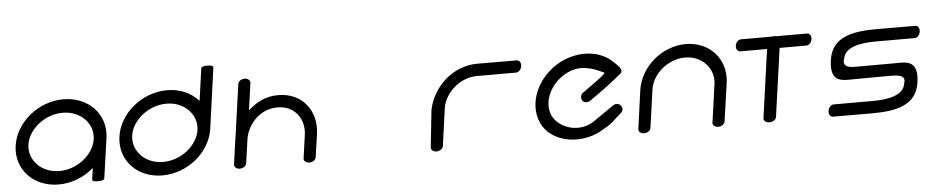

<svg xmlns="http://www.w3.org/2000/svg" viewBox="-41 -1029 6475 1330"><g transform="rotate(-5 3196.0 -364.0)"><path d="M680.8 -292.6C703.5 -454.3 581.7 -585.2 406.1 -585.2C230.5 -585.2 72 -454.3 49.2 -292.6C26.5 -130.9 148.3 0 323.9 0C415.2 0 502 -35.5 568.2 -93.6L557.1 -14.5C555.1 -0.2 579.3 1.3 595.1 1.3C612.1 1.3 639.2 -0.6 641.3 -15.2ZM393.1 -492.7C519 -492.7 606.9 -398.4 592 -292.6C577.2 -186.8 462.7 -92.5 336.9 -92.5C211 -92.5 123.1 -186.8 138 -292.6C152.8 -398.4 267.3 -492.7 393.1 -492.7Z M1418.2 -730.5C1402.8 -730.4 1378.9 -728.8 1376.9 -714.7L1345.6 -491.6C1296.7 -548.7 1219.1 -585.2 1127.6 -585.2C952 -585.2 793.4 -454.3 770.7 -292.6C748 -130.9 869.7 0 1045.3 0C1221 0 1379.6 -131.3 1402.4 -293.5L1460.9 -713.7C1463 -728.8 1435.5 -730.6 1418.2 -730.5ZM1114.6 -492.7C1240.4 -492.7 1328.4 -398.4 1313.5 -292.6C1298.6 -186.8 1184.2 -92.5 1058.3 -92.5C932.5 -92.5 844.6 -186.8 859.4 -292.6C874.3 -398.4 988.7 -492.7 1114.6 -492.7Z M1878.6 -400.1C1998 -400.1 2066.8 -304.1 2051.5 -195C2035.8 -83.5 2028.7 -33 2028.7 -33C2026 -14.1 2043.5 0 2066.1 0C2088.3 0 2109.2 -12.8 2112.7 -32.3C2112.9 -33.2 2115 -43.7 2135.8 -191.7C2158.5 -352.9 2058.6 -484.3 1890.4 -484.3C1805.5 -484.3 1740.7 -450.8 1680.8 -397.2L1707.2 -585.1C1709.3 -603.9 1692.4 -618 1669.8 -618C1647.6 -618 1626.8 -605.7 1623 -584.4C1623 -584.4 1593.5 -375.1 1571 -214.8C1569.3 -207.1 1568 -199.6 1566.9 -191.7C1546.2 -44.7 1545.2 -33.4 1545.2 -32.3C1543.3 -14 1559.5 0 1582.6 0C1605.2 0 1627 -14.1 1629.6 -33L1653.8 -205.1C1674.2 -310.2 1762.9 -400.1 1878.6 -400.1Z M2997.7 -37.3C3001 -61.8 3018.2 -185.6 3032.8 -289.5C3048.8 -403.3 3160.2 -496 3271.8 -496C3386.4 -496 3546.9 -496 3546.9 -496C3565.8 -496 3582.6 -515.5 3585.8 -538C3589 -560.5 3577.6 -580 3558.7 -580C3558.7 -580 3449.8 -580.8 3283.7 -580.8C3114.7 -580.8 2973.5 -449.9 2940.5 -290.6L2940.4 -290.4L2940.4 -290.1C2940.3 -289.4 2913.7 -39.6 2912.8 -31.3C2911.1 -14.8 2927.4 0 2950.4 0C2973 0 2994.3 -13.9 2997 -32.3C2997.2 -34 2997.4 -35.6 2997.7 -37.3Z M4248.2 -156.8C4263.7 -169.4 4262.3 -195.1 4246.7 -208.8C4230.8 -223.8 4209.9 -220.8 4195.1 -210.1L4057.2 -114.8C3959 -46.3 3831.5 -80.4 3777.3 -157.8C3772.2 -165 3767.8 -172.6 3764.2 -180.5C3722.9 -272.2 3778.9 -402.5 3895.9 -462.3C3990.6 -512 4079.2 -480.2 4157.4 -441.4C4152.7 -423.6 4024.7 -338.1 3994.8 -315.7C3978.9 -303.5 3975.5 -280.4 3987.4 -262.5C4000.3 -243 4027.5 -247.7 4042.6 -258.1C4119.9 -311.2 4194.6 -366.7 4265.4 -425.7C4282.4 -439.5 4274.1 -457.9 4263.5 -471.7C4252.3 -486 4235.8 -499.7 4227 -508.8C4142.7 -593.8 3993.8 -611 3859.6 -542.4C3698.5 -458.2 3618.6 -276.2 3681.1 -136.1C3743.8 3.9 3947.6 40.3 4095.1 -40.6C4192.2 -95.4 4177.6 -96 4248.2 -156.8Z M4994 -298C5016.7 -459.5 4902.2 -590.6 4734.6 -590.6C4567.1 -590.6 4415.7 -459.5 4393 -298C4370.7 -139.1 4356.4 -32.4 4356.4 -32.4C4353.8 -13.9 4371.4 0 4393.9 0C4416.5 0 4437.9 -13.8 4440.5 -32.4C4440.5 -32.4 4462.3 -187.7 4477.7 -297C4492.7 -403.6 4602.2 -498.1 4721.6 -498.1C4841.1 -498.1 4924 -403.6 4909 -297C4893.7 -187.7 4871.8 -32.4 4871.8 -32.4C4869.2 -13.8 4886.8 0 4909.3 0C4931.9 0 4953.3 -13.9 4955.9 -32.4C4955.9 -32.4 4971.6 -139.1 4994 -298Z M5079.5 -548.7C5076.4 -526.9 5086.7 -508.1 5106.6 -507.3C5107.7 -507.2 5190.2 -507.3 5293 -507.3C5274 -371.9 5226.4 -32.4 5226.4 -32.4C5223.8 -14.1 5242 0 5265.4 0C5288.8 0 5310.9 -13.9 5313.5 -32.5L5380.3 -507.3C5480.3 -507.3 5566.7 -507.4 5566.7 -507.4C5585.4 -507.4 5602.4 -526.5 5605.5 -548.7C5608.6 -570.9 5597.2 -590 5578.3 -590H5363.1C5360 -590.9 5353.7 -592 5348.6 -592C5343.3 -592 5339 -591.5 5333.5 -590H5118.3C5099.5 -589.5 5082.6 -571 5079.5 -548.7Z M5887 -331.2C5815.4 -331 5812.4 -360.7 5814.9 -377.6C5816.1 -385.6 5818.4 -389 5818.8 -392C5829.8 -470.1 5929.6 -493.6 6048.2 -493.6C6159.7 -493.6 6318.2 -493.5 6318.2 -493.5C6337.1 -493.5 6354 -513.1 6357.1 -535.6C6360.3 -558.1 6348.9 -577.6 6330.1 -577.6C6330.1 -577.6 6221.7 -578.4 6060.1 -578.4C5889.9 -578.4 5748.6 -550.1 5726.3 -391.7C5707.7 -259.3 5769.7 -245.9 5833.5 -245.9C5846.7 -245.9 5859.9 -246.4 5872.5 -246.4C6026.5 -246.4 6141.1 -249.5 6149.2 -247.1L6150 -247.1C6221 -247.2 6224.5 -218.1 6222.2 -201.2C6221 -193 6218.6 -189.4 6218.2 -186.3C6207.2 -108.2 6107.4 -84.8 5988.8 -84.8C5877.3 -84.8 5718.8 -84.8 5718.8 -84.8C5699.9 -84.8 5683 -65.3 5679.9 -42.8C5676.7 -20.2 5688.1 -0.7 5706.9 -0.7C5706.9 -0.7 5815.3 0 5976.9 0C6147.1 0 6288.4 -28.2 6310.7 -186.7C6329.3 -319.1 6267.3 -332.5 6203.5 -332.4C6190.3 -332.4 6177.1 -331.9 6164.5 -331.9C6001.7 -331.9 5887 -331.2 5887 -331.2Z"/></g></svg>

Font: Hi.
Style: Bold
Weight: 400
Designer: Mew Too, Robert Jablonski
Foundry: Cannot Into Space Fonts
Version: Version 1.996